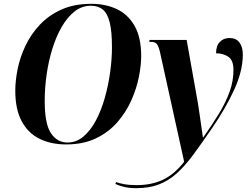

<svg xmlns="http://www.w3.org/2000/svg" viewBox="-20 -745 1306 1005"><path d="M326 11Q247 11 187 -18.5Q127 -48 93.5 -110.5Q60 -173 60 -270Q60 -323 72.5 -384.5Q85 -446 113.5 -506Q142 -566 188.5 -615.5Q235 -665 301.5 -695Q368 -725 459 -725Q531 -725 590 -698Q649 -671 684 -610.5Q719 -550 719 -451Q719 -403 707 -342.5Q695 -282 667.5 -220Q640 -158 594.5 -105.5Q549 -53 482.5 -21Q416 11 326 11ZM333 1Q380 1 417 -30.5Q454 -62 482 -114.5Q510 -167 528.5 -232.5Q547 -298 556.5 -366.5Q566 -435 566 -498Q566 -581 554 -628.5Q542 -676 517.5 -695.5Q493 -715 456 -715Q409 -715 371 -685.5Q333 -656 303.5 -605Q274 -554 254 -489.5Q234 -425 224 -354.5Q214 -284 214 -216Q214 -97 246.5 -48Q279 1 333 1ZM692 240Q658 240 630.5 233.5Q603 227 584 218L588 208Q603 214 630 219Q657 224 696 224Q772 224 831.5 196.5Q891 169 944 102L817 -474Q810 -504 800.5 -515Q791 -526 770 -526H761L763 -536H957L1016 -205Q1020 -179 1025 -145Q1030 -111 1034.5 -79Q1039 -47 1042 -26H1044Q1093 -95 1128 -153.5Q1163 -212 1182.5 -266.5Q1202 -321 1202 -379Q1202 -430 1175 -448Q1148 -466 1111 -466Q1111 -505 1130.5 -525.5Q1150 -546 1181 -546Q1216 -546 1233.5 -522.5Q1251 -499 1251 -459Q1251 -374 1205.5 -274.5Q1160 -175 1085 -67Q1033 9 990 67Q947 125 904.5 163Q862 201 811.5 220.5Q761 240 692 240Z"/></svg>

Font: Noto Serif Display SemiCondensed
Style: Bold Italic
Weight: 700
Width: 4
Italic angle: -12°
Designer: Monotype Design Team
Foundry: Monotype Imaging Inc.
Version: Version 2.009